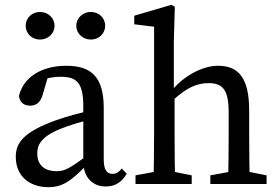

<svg xmlns="http://www.w3.org/2000/svg" viewBox="-20 -759 1150 792"><path d="M179 13.1C240.6 13.1 274.5 -15 333.8 -74.5H363.5L349.8 -125.1C268.3 -64.5 247.6 -52.8 213.5 -52.8C168.2 -52.8 133.7 -73.9 133.7 -126.7C133.7 -156.8 144.8 -194.5 232.3 -228.6C262.2 -240.7 320.9 -259.5 366.1 -268.6V-304.9C316.2 -295.8 252.8 -277.8 210.8 -262.9C75.7 -214.2 45.1 -168.9 45.1 -112C45.1 -29.1 105.7 13.1 179 13.1ZM415.9 10.2C451.4 10.2 478.9 -3.2 502.9 -42.2L482.6 -63.9C471.5 -50.7 460.7 -41.9 444.1 -41.9C421.5 -41.9 407.9 -57.5 407.9 -101.1V-313.8C407.9 -440.2 357.8 -487.7 253.4 -487.7C150.9 -487.7 76.5 -440.1 58.3 -363.7C60.6 -338.3 77.1 -323.1 104.6 -323.1C132.2 -323.1 148.2 -339.8 156.9 -370.9L181.8 -455.9L140.1 -424.5C177.5 -439.3 207.3 -442.3 230.3 -442.3C296.2 -442.3 323.6 -418.2 323.6 -320.7V-91.4C324.1 -29.5 360.2 10.2 415.9 10.2ZM145 -595.8C177.5 -595.8 205 -619.9 205 -652.7C205 -685.5 177.5 -709.7 145 -709.7C112.5 -709.7 85.9 -685.5 85.9 -652.7C85.9 -619.9 112.5 -595.8 145 -595.8ZM354.8 -595.8C387.3 -595.8 413.8 -619.9 413.8 -652.7C413.8 -685.5 387.3 -709.7 354.8 -709.7C322.3 -709.7 294.7 -685.5 294.7 -652.7C294.7 -619.9 322.3 -595.8 354.8 -595.8Z M538.9 0H770.8V-35.7L671.1 -55.7H647.9L538.9 -35.7V0ZM612.6 0H703.1C701.1 -45 700.1 -148 700.1 -210V-365L697.1 -378V-589.2L701.1 -731.1L687 -739.2L533.8 -694.2V-658.8L615.6 -648.8V-210C615.6 -148 614.6 -45 612.6 0ZM847.6 0H1079.6V-35.7L979.7 -55.7H956.5L847.6 -35.7V0ZM920.3 0H1010.8C1008.8 -45 1007.8 -146 1007.8 -210V-303.4C1007.8 -434.5 965.8 -487.7 879.7 -487.7C811.8 -487.7 736.2 -443.6 687.3 -384.2H676L694.5 -346.5C750.6 -397.4 791.7 -416.1 841 -416.1C899.9 -416.1 923.3 -386.6 923.3 -295.2V-210C923.3 -146 922.3 -45 920.3 0Z"/></svg>

Font: Source Serif Variable
Style: Regular
Weight: 389
Designer: Frank Grießhammer
Foundry: Adobe Systems Incorporated
Version: Version 3.001;hotconv 1.0.111;makeotfexe 2.5.65597